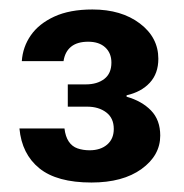

<svg xmlns="http://www.w3.org/2000/svg" viewBox="-20 -732 388 405"><path d="M173 -347Q100 -347 63 -377Q26 -407 21 -461H116Q118 -444 125 -433.5Q132 -423 143.5 -419Q155 -415 169 -415Q192 -415 206 -427Q220 -439 220 -460Q220 -483 204 -495Q188 -507 164 -507H123V-554H161Q185 -554 200 -565.5Q215 -577 215 -600Q215 -620 202 -632Q189 -644 166 -644Q143 -644 130 -633.5Q117 -623 114 -603H26Q28 -633 45 -657.5Q62 -682 94.5 -697Q127 -712 175 -712Q236 -712 275 -682.5Q314 -653 314 -608Q314 -577 296 -557.5Q278 -538 247 -531V-528Q279 -519 298.5 -499Q318 -479 318 -446Q318 -404 278.5 -375.5Q239 -347 173 -347Z"/></svg>

Font: DM Sans 12pt SemiBold
Style: Regular
Weight: 600
Version: Version 4.004;gftools[0.9.30]